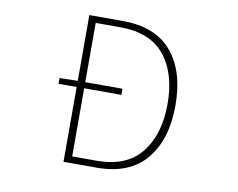

<svg xmlns="http://www.w3.org/2000/svg" viewBox="-79 -830 1157 935"><g transform="rotate(10 500.0 -363.0)"><path d="M327.1 -33.2H448.2Q595.7 -33.2 668 -123.5Q740.2 -213.9 740.2 -365.2Q740.2 -516.6 668.5 -605Q596.7 -693.4 448.2 -693.4H327.1V-400.4H510.7V-370.1H327.1ZM290 -725.6H454.1Q617.2 -725.6 698.2 -629.9Q779.3 -534.2 779.3 -365.2Q779.3 -196.3 697.8 -98.1Q616.2 0 454.1 0H290V-370.1H200.2V-398.4L290 -400.4Z"/></g></svg>

Font: GenEi Gothic M ExtraLight
Style: Regular
Weight: 200
Designer: o_tamon (Modified); [Source Han Sans]
Ryoko NISHIZUKA  (kana & ideographs); Paul D. Hunt (Latin, Greek & Cyrillic); Wenl
Version: Version 1.1a;Original Version 1.004